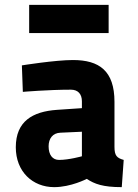

<svg xmlns="http://www.w3.org/2000/svg" viewBox="-20 -758 568 790"><path d="M451 -339C451 -467 388 -511 280 -511C207 -511 70 -489 70 -489L74 -380C74 -380 178 -389 272 -389C301 -389 317 -371 317 -341V-313L214 -306C114 -299 45 -259 45 -152C45 -52 114 12 203 12C272 12 337 -22 337 -22C369 -1 403 12 481 12L489 -100C461 -108 451 -117 451 -154ZM317 -216V-115C317 -115 264 -100 223 -100C196 -100 180 -121 180 -156C180 -188 197 -211 229 -212ZM100 -622H427V-738H100Z"/></svg>

Font: TitilliumMaps29L
Style: 999 wt
Weight: 900
Designer: Campivisivi
Foundry: Accademia di Belle Arti di Urbino and students of MA course of Visual design